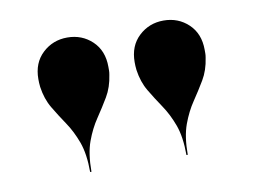

<svg xmlns="http://www.w3.org/2000/svg" viewBox="-46 -823 572 432"><g transform="rotate(-10 240.0 -606.5)"><path d="M348.5 -453Q348.5 -494.5 338.5 -521.8Q328.5 -549 314.2 -570Q300 -591 287.5 -612Q275 -633 271 -661Q270.5 -666.5 270.2 -670.5Q270 -674.5 270 -679Q270 -716 293.5 -738Q317 -760 350 -760Q383.5 -760 406.8 -738Q430 -716 430 -679Q430 -674.5 430 -670.5Q430 -666.5 429 -661Q425 -633 412.5 -612Q400 -591 385.8 -570Q371.5 -549 361.5 -521.8Q351.5 -494.5 351.5 -453ZM128.5 -453Q128.5 -494.5 118.5 -521.8Q108.5 -549 94.2 -570Q80 -591 67.5 -612Q55 -633 51 -661Q50.5 -666.5 50.2 -670.5Q50 -674.5 50 -679Q50 -716 73.5 -738Q97 -760 130 -760Q163.5 -760 186.8 -738Q210 -716 210 -679Q210 -674.5 210 -670.5Q210 -666.5 209 -661Q205 -633 192.5 -612Q180 -591 165.8 -570Q151.5 -549 141.5 -521.8Q131.5 -494.5 131.5 -453Z"/></g></svg>

Font: Bodoni Moda 72pt
Style: Bold
Weight: 700
Designer: Owen Earl
Foundry: indestructible type
Version: Version 2.004